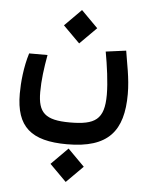

<svg xmlns="http://www.w3.org/2000/svg" viewBox="-56 -507 698 904"><g transform="rotate(5 293.0 -54.5)"><path d="M279.3 174.3C474.6 174.3 543.9 88.4 543.9 -85.9C543.9 -162.1 526.9 -232.9 518.6 -289.1L422.9 -276.4C434.6 -211.9 445.8 -132.8 445.8 -74.2C445.8 43.5 402.8 70.8 283.2 70.8C166.5 70.8 132.3 37.6 132.3 -59.6C132.3 -115.2 140.1 -173.8 151.4 -236.3H64.5C43.9 -170.4 37.1 -96.2 37.1 -43.9C37.1 112.3 108.9 174.3 279.3 174.3ZM288.6 351.6 367.2 272.9 288.6 193.8 210 272.9ZM294.9 -303.7 373.5 -382.3 294.9 -461.4 216.3 -382.3Z"/></g></svg>

Font: Cascadia Mono NF
Style: Regular
Weight: 400
Monospace: yes
Designer: Aaron Bell
Foundry: Saja Typeworks
Version: Version 2404.023